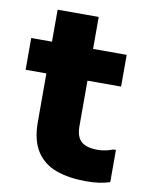

<svg xmlns="http://www.w3.org/2000/svg" viewBox="-80 -743 630 810"><g transform="rotate(10 235.5 -338.0)"><path d="M344 8Q271 8 216.5 -11.5Q162 -31 131.5 -77.5Q101 -124 101 -203V-411H12V-547H101V-684H277V-547H421V-411H277V-216Q277 -170 299.5 -150.5Q322 -131 370 -131Q388 -131 405 -135Q422 -139 435 -144H446V-6Q424 1 400 4.5Q376 8 344 8Z"/></g></svg>

Font: Kufam
Style: Bold
Weight: 700
Designer: Wael Morcos, Artur Schmal
Foundry: Original Type
Version: Version 1.300; ttfautohint (v1.8.3)